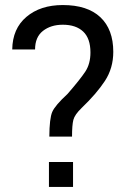

<svg xmlns="http://www.w3.org/2000/svg" viewBox="-20 -741 512 761"><path d="M269.5 0H174V-99H269.5ZM265.5 -199.5H175.5Q176 -271.5 187 -297.2Q198 -323 247.5 -368.5Q297.5 -426 318 -457Q338.5 -488 338.5 -533Q338.5 -588.5 309.8 -615.8Q281 -643 229 -643Q181.5 -643 150.2 -618.5Q119 -594 119 -545H28.5Q29.5 -627.5 84.8 -674.2Q140 -721 229 -721Q326.5 -721 377.8 -672.8Q429 -624.5 429 -535.5Q429 -471 395.8 -420.2Q362.5 -369.5 303.5 -313Q276 -286.5 270.8 -266Q265.5 -245.5 265.5 -199.5Z"/></svg>

Font: Roberto Sans
Style: Regular
Weight: 400
Designer: Google (font) & Cristiano Sobral (main changes)
Version: Version 1.500; ttfautohint (v1.8.4.7-5d5b-dirty)